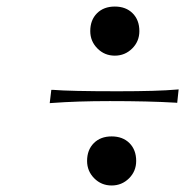

<svg xmlns="http://www.w3.org/2000/svg" viewBox="-20 -674 571 592"><path d="M248.5 -177.7Q248.5 -211.9 269.3 -232.7Q290 -253.4 324.2 -253.4Q358.4 -253.4 379.2 -232.7Q399.9 -211.9 399.9 -177.7Q399.9 -146 377.7 -124Q355.5 -102.1 324.2 -102.1Q292.5 -102.1 270.5 -124.3Q248.5 -146.5 248.5 -177.7ZM258.3 -578.1Q258.3 -612.3 279.1 -633.1Q299.8 -653.8 334 -653.8Q368.2 -653.8 388.9 -633.1Q409.7 -612.3 409.7 -578.1Q409.7 -546.4 387.5 -524.4Q365.2 -502.4 334 -502.4Q302.2 -502.4 280.3 -524.7Q258.3 -546.9 258.3 -578.1ZM318.8 -362.3Q217.3 -362.3 139.2 -356.4L133.3 -356L138.2 -397H142.6Q195.3 -392.6 343.3 -392.6Q466.8 -392.6 524.9 -397.9L530.8 -398.4L526.4 -356.9L521.5 -357.4Q438.5 -362.3 318.8 -362.3Z"/></svg>

Font: QumpellkaNo12
Style: Regular
Weight: 500
Designer: gluk (gluksza@wp.pl)
Foundry: gluk (gluksza@wp.pl)
Version: Version 00.480